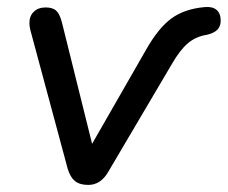

<svg xmlns="http://www.w3.org/2000/svg" viewBox="-20 -515 643 542"><path d="M171 -39 66 -429Q63 -440 63 -450Q63 -470 75.5 -482Q88 -494 109 -494Q129 -494 139 -484.5Q149 -475 155 -451L240 -109L392 -374Q427 -436 464 -463Q501 -490 558 -495Q580 -497 591.5 -487Q603 -477 603 -457Q603 -441 594 -431.5Q585 -422 565 -417Q533 -412 510.5 -393Q488 -374 465 -334L285 -29Q264 7 229 7Q205 7 191.5 -4Q178 -15 171 -39Z"/></svg>

Font: SN Pro
Style: Italic
Weight: 400
Italic angle: -9°
Designer: Tobias Whetton
Foundry: Supernotes
Version: Version 1.003